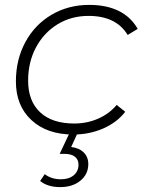

<svg xmlns="http://www.w3.org/2000/svg" viewBox="-20 -546 595 785"><path d="M45 -213Q45 -302 83.5 -373.5Q122 -445 190.5 -485.5Q259 -526 345 -526Q415 -526 465 -501.5Q515 -477 543 -428L502 -403Q455 -481 342 -481Q271 -481 215 -446.5Q159 -412 127 -352Q95 -292 95 -216Q95 -133 144 -87Q193 -41 284 -41Q336 -41 381.5 -61Q427 -81 457 -117L492 -89Q458 -45 401.5 -20.5Q345 4 280 4Q172 4 108.5 -55Q45 -114 45 -213ZM144 194 163 166Q190 187 229 187Q262 187 281.5 170.5Q301 154 301 127Q301 106 286 94.5Q271 83 243 83H224L265 -4H298L271 55Q304 59 322.5 77.5Q341 96 341 125Q341 166 309 192.5Q277 219 226 219Q175 219 144 194Z"/></svg>

Font: Idrija
Style: Italic
Weight: 300
Italic angle: -11.3°
Designer: Julieta Ulanovsky
Foundry: Julieta Ulanovsky
Version: Version 7.200